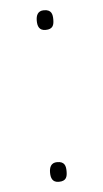

<svg xmlns="http://www.w3.org/2000/svg" viewBox="-45 -563 324 602"><g transform="rotate(-5 117.0 -262.0)"><path d="M116 -470C140 -470 143 -484 143 -501C143 -517 140 -532 116 -532C96 -532 91 -517 91 -501C91 -484 96 -470 116 -470ZM116 8C140 8 143 -6 143 -23C143 -39 140 -54 116 -54C96 -54 91 -39 91 -23C91 -6 96 8 116 8Z"/></g></svg>

Font: Noto Sans Devanagari ExtraCondensed Thin
Style: Regular
Weight: 100
Width: 2
Designer: Jelle Bosma - Monotype Design Team
Foundry: Monotype Imaging Inc.
Version: Version 2.004